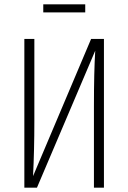

<svg xmlns="http://www.w3.org/2000/svg" viewBox="-20 -863 590 883"><path d="M458 0H412V-375Q412 -533 418 -630L150 0H92V-684H138V-307Q138 -173 132 -53L399 -684H458ZM372 -806H179V-843H372Z"/></svg>

Font: Fira Sans Extra Condensed ExtraLight
Style: Regular
Weight: 275
Width: 1
Designer: Carrois Corporate & Edenspiekermann AG
Foundry: Carrois Corporate GbR & Edenspiekermann AG
Version: Version 4.203